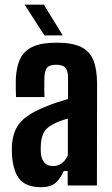

<svg xmlns="http://www.w3.org/2000/svg" viewBox="-20 -791 477 819"><path d="M156 7.5Q94.9 7.5 66.1 -23.6Q37.3 -54.7 31.1 -127.2Q30.6 -137.4 30.5 -150.4Q30.4 -163.4 30.9 -173.3Q34 -212.5 48 -241.1Q62.1 -269.7 91.4 -291.9Q120.6 -314 169.6 -334Q194.9 -344.8 219.4 -353Q244 -361.1 270.2 -368.7V-460.9Q270.2 -487.6 259.6 -501.2Q249 -514.8 218.6 -514.8Q192.9 -514.8 182.1 -503.6Q171.2 -492.4 169.7 -464.9Q169.2 -456.5 169 -439.6Q168.7 -422.7 169 -405.2Q169.2 -387.7 169.7 -377H48.3Q47.8 -386.8 47.3 -410.2Q46.8 -433.6 47.3 -451.2Q49.5 -506.3 66.7 -541.2Q83.9 -576.1 121.4 -592.5Q158.9 -609 222.1 -609Q287.9 -609 325.4 -590.8Q362.9 -572.7 378.5 -533.6Q394.1 -494.5 394.1 -431.9L393.4 0H268.7V-61.6H252Q236.2 -26.5 215 -9.5Q193.8 7.5 156 7.5ZM206.6 -82.7Q227.9 -82.7 243.9 -94.9Q259.9 -107 269.4 -128.1V-285.1Q251.7 -280.5 234.5 -274Q217.3 -267.5 201.1 -258.1Q174.3 -243.4 164.9 -221.9Q155.6 -200.4 154.1 -173.3Q153.7 -163.9 153.7 -154.9Q153.8 -145.9 154.3 -136.9Q156.8 -110.6 170.1 -96.6Q183.3 -82.7 206.6 -82.7ZM169.6 -640 84.9 -771.2H166.9L247.7 -640Z"/></svg>

Font: Big Shoulders Thin
Style: Regular
Weight: 100
Designer: Patric King
Foundry: XO Type Co
Version: Version 2.002